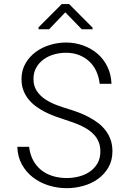

<svg xmlns="http://www.w3.org/2000/svg" viewBox="-20 -934 640 963"><path d="M483.4 -174.8Q483.4 -199.7 475.8 -219.5Q468.3 -239.3 454.8 -254.9Q441.4 -270.5 423.8 -282.5Q406.2 -294.4 386.2 -303.7Q366.2 -313 345.2 -320.3Q324.2 -327.6 304.7 -334Q279.8 -341.8 254.2 -351.3Q228.5 -360.8 204.3 -373.3Q180.2 -385.7 158.9 -401.6Q137.7 -417.5 121.8 -437.5Q106 -457.5 96.9 -482.2Q87.9 -506.8 87.9 -537.1Q87.9 -581.5 107.7 -615.7Q127.4 -649.9 159.2 -673.3Q190.9 -696.8 230.7 -708.7Q270.5 -720.7 311 -720.7Q356.4 -720.7 397.5 -705.8Q438.5 -690.9 469.5 -664.1Q500.5 -637.2 519 -598.9Q537.6 -560.5 539.1 -513.7H480Q476.1 -548.3 462.9 -576.9Q449.7 -605.5 427.7 -626Q405.8 -646.5 376.2 -658Q346.7 -669.4 311 -669.4Q281.2 -669.4 252.2 -661.4Q223.1 -653.3 200 -637Q176.8 -620.6 162.4 -595.9Q147.9 -571.3 147.9 -538.1Q147.9 -502.4 164.8 -477.5Q181.6 -452.6 207.5 -435.5Q233.4 -418.5 264.4 -407Q295.4 -395.5 323.2 -387.2Q349.1 -379.4 375.5 -369.4Q401.9 -359.4 426.5 -346.2Q451.2 -333 472.7 -316.7Q494.1 -300.3 510 -279.3Q525.9 -258.3 534.9 -232.7Q543.9 -207 543.9 -175.8Q543.9 -128.9 523.7 -94.2Q503.4 -59.6 471.2 -36.4Q439 -13.2 397.9 -1.7Q356.9 9.8 314.9 9.8Q268.1 9.8 224.1 -3.9Q180.2 -17.6 145.8 -43.9Q111.3 -70.3 89.8 -109.1Q68.4 -147.9 66.9 -197.8H126Q130.4 -159.7 146.2 -130.1Q162.1 -100.6 187 -80.8Q211.9 -61 244.6 -51Q277.3 -41 314.9 -41Q346.2 -41 376.2 -48.8Q406.2 -56.6 430.2 -73Q454.1 -89.4 468.8 -114.5Q483.4 -139.6 483.4 -174.8ZM444.3 -795.4V-787.1H390.1L307.6 -872.1L226.1 -787.1H173.3V-796.9L289.6 -913.6H326.7Z"/></svg>

Font: Roboto Mono Light
Style: Regular
Weight: 300
Designer: Google
Version: Version 2.000985; 2015; ttfautohint (v1.3)